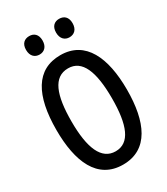

<svg xmlns="http://www.w3.org/2000/svg" viewBox="-223 -1011 975 1119"><g transform="rotate(-30 265.0 -451.5)"><path d="M365 -789C397 -789 421 -810 421 -852C421 -894 397 -913 365 -913C334 -913 310 -894 310 -852C310 -810 334 -789 365 -789ZM164 -789C195 -789 219 -810 219 -852C219 -894 195 -913 164 -913C132 -913 108 -894 108 -852C108 -810 132 -789 164 -789ZM265 10C436 10 502 -143 502 -358C502 -573 434 -726 265 -726C102 -726 28 -591 28 -359C28 -146 93 10 265 10ZM266 -79C171 -79 129 -179 129 -358C129 -536 167 -637 266 -637C360 -637 401 -539 401 -358C401 -178 361 -79 266 -79Z"/></g></svg>

Font: Noto Sans Mono Condensed Medium
Style: Regular
Weight: 500
Width: 3
Designer: Monotype Design Team
Foundry: Monotype Imaging Inc.
Version: Version 2.014